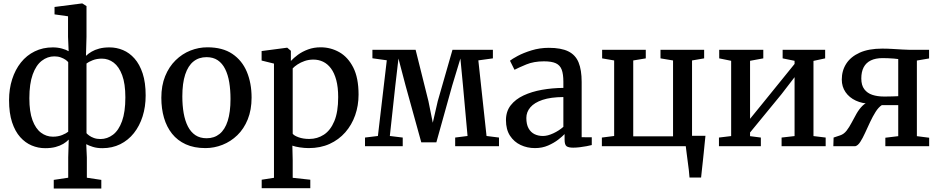

<svg xmlns="http://www.w3.org/2000/svg" viewBox="-20 -839 5390 1102"><path d="M288.5 243V193.5L371.5 181V64.5L374.5 -38Q362 -24.5 343 -13.2Q324 -2 298.5 4.8Q273 11.5 239 11.5Q199 11.5 162 -4Q125 -19.5 95.8 -52.2Q66.5 -85 49.2 -137.5Q32 -190 32 -264Q32 -329 49.8 -384.2Q67.5 -439.5 100.2 -480.5Q133 -521.5 179.5 -544.2Q226 -567 283 -567Q311.5 -567 335.8 -560.2Q360 -553.5 374 -545L370.5 -628V-745.5L293 -756.5V-799L448 -819H453L476.5 -804V-628L473.5 -518.5Q487 -531.5 505.8 -542.5Q524.5 -553.5 549.8 -560.2Q575 -567 608.5 -567Q649 -567 686 -551.5Q723 -536 752.2 -503Q781.5 -470 798.8 -417.5Q816 -365 816 -291Q816 -226 798.5 -171Q781 -116 748.5 -75Q716 -34 670 -11.2Q624 11.5 567.5 11.5Q537 11.5 513 4Q489 -3.5 475 -11.5L478.5 64.5V181L561.5 193.5V243ZM283.5 -54.5Q313.5 -54.5 336.8 -64Q360 -73.5 371.5 -83V-482Q367.5 -488 356.5 -495.8Q345.5 -503.5 329 -509.5Q312.5 -515.5 292 -515.5Q252.5 -515.5 219.8 -490.2Q187 -465 167.8 -411.8Q148.5 -358.5 148.5 -275Q148.5 -197.5 166.5 -149Q184.5 -100.5 215.2 -77.5Q246 -54.5 283.5 -54.5ZM556.5 -41Q596 -41 628.8 -66Q661.5 -91 680.5 -143.8Q699.5 -196.5 699.5 -280Q699.5 -358.5 681.2 -407.5Q663 -456.5 632.5 -479.5Q602 -502.5 565 -502.5Q535 -502.5 511.8 -493.2Q488.5 -484 476.5 -474.5V-74.5Q481 -69 491.8 -61Q502.5 -53 519 -47Q535.5 -41 556.5 -41Z M906 -277.5Q906 -348 928 -402Q950 -456 987.8 -493Q1025.5 -530 1072.8 -548.8Q1120 -567.5 1170.5 -567.5Q1257.5 -567.5 1313.5 -529.8Q1369.5 -492 1396.8 -426.8Q1424 -361.5 1424 -279Q1424 -208.5 1402 -154Q1380 -99.5 1342.2 -63Q1304.5 -26.5 1257 -7.8Q1209.5 11 1159 11Q1094 11 1046.2 -10.8Q998.5 -32.5 967.5 -71.5Q936.5 -110.5 921.2 -163Q906 -215.5 906 -277.5ZM1166 -45.5Q1209.5 -45.5 1240.2 -70.2Q1271 -95 1287 -145.2Q1303 -195.5 1303 -271Q1303 -322.5 1295.8 -366.5Q1288.5 -410.5 1272.2 -443Q1256 -475.5 1229.8 -493.2Q1203.5 -511 1165.5 -511Q1121.5 -511 1090.5 -486.2Q1059.5 -461.5 1043 -411.5Q1026.5 -361.5 1026.5 -285.5Q1026.5 -233.5 1034.2 -189.5Q1042 -145.5 1058.5 -113.2Q1075 -81 1101.5 -63.2Q1128 -45.5 1166 -45.5Z M1482 241V192.5L1552.5 181.5V-474L1481.5 -491.5V-546L1626 -565H1629L1649.5 -547.5V-489Q1665.5 -506.5 1690.2 -524.8Q1715 -543 1748 -555.2Q1781 -567.5 1820.5 -567.5Q1878 -567.5 1927.5 -539.5Q1977 -511.5 2007.5 -451.8Q2038 -392 2038 -296Q2038 -233 2018.5 -177.5Q1999 -122 1961.8 -79.5Q1924.5 -37 1871.8 -13Q1819 11 1752 11Q1728 11 1701.2 7Q1674.5 3 1658 -3L1660 80.5V181.5L1761 192.5V241ZM1755 -41.5Q1801.5 -41.5 1839.2 -66.2Q1877 -91 1899 -143.8Q1921 -196.5 1921 -281.5Q1921 -338.5 1910 -379.5Q1899 -420.5 1879.5 -446.5Q1860 -472.5 1834.2 -484.8Q1808.5 -497 1779 -497Q1752 -497 1728.8 -489Q1705.5 -481 1687.8 -469.2Q1670 -457.5 1660 -446.5V-71.5Q1667.5 -60.5 1694 -51Q1720.5 -41.5 1755 -41.5Z M2075 0V-49.5L2149 -58.5L2200 -493L2117.5 -504.5V-553H2365.5L2439 -258.5L2464 -134.5L2492.5 -258.5L2577 -553H2809V-504L2725.5 -492.5L2772.5 -58.5L2844 -49.5V0H2592.5V-49.5L2663.5 -58.5L2637.5 -346L2622.5 -503L2575.5 -348L2484.5 -22H2398L2307.5 -349L2267 -503L2249 -348L2217.5 -58.5L2291.5 -49.5V0Z M3050.5 11Q3006 11 2968.2 -6.8Q2930.5 -24.5 2907.2 -60Q2884 -95.5 2884 -149.5Q2884 -199.5 2911.2 -234.5Q2938.5 -269.5 2985 -291.2Q3031.5 -313 3090.5 -323.5Q3149.5 -334 3213.5 -334.5V-370Q3213.5 -413.5 3204 -439Q3194.5 -464.5 3170.5 -475.8Q3146.5 -487 3102 -487Q3044 -487 3000.5 -469Q2957 -451 2933 -438.5L2907 -490.5Q2918 -500 2951 -517.8Q2984 -535.5 3031 -550Q3078 -564.5 3130 -564.5Q3200.5 -564.5 3241.8 -544.2Q3283 -524 3300.8 -480.8Q3318.5 -437.5 3318.5 -368.5V-51.5L3376.5 -51V-6.5Q3365.5 -3.5 3347 0Q3328.5 3.5 3308 6Q3287.5 8.5 3270 8.5Q3243 8.5 3231.8 0.2Q3220.5 -8 3220.5 -37.5V-69.5Q3208.5 -56.5 3184 -37.5Q3159.5 -18.5 3125.8 -3.8Q3092 11 3050.5 11ZM3096.5 -58.5Q3123 -58.5 3155.8 -73.8Q3188.5 -89 3213.5 -111V-282Q3141 -281.5 3094 -265.8Q3047 -250 3024 -223Q3001 -196 3001 -162Q3001 -125.5 3013.5 -102.8Q3026 -80 3047.5 -69.2Q3069 -58.5 3096.5 -58.5Z M3937.5 180Q3936.5 160 3933.5 136.2Q3930.5 112.5 3927.2 87.8Q3924 63 3921 40.2Q3918 17.5 3916 0H3434.5V-49.5L3505 -58.5V-492L3436 -504V-553H3686.5V-504L3614.5 -492V-56.5H3843V-492L3771 -504V-553H4021.5V-504L3952 -492V-59.5H4029Q4027 -40 4024.5 -15.8Q4022 8.5 4019.5 34.8Q4017 61 4014 87.2Q4011 113.5 4008.5 137.2Q4006 161 4004 180Z M4106.5 0V-49.5L4176.5 -58V-490L4108 -504V-553H4361V-504L4285 -490V-157L4355 -243L4540.5 -472V-490L4472 -504V-553H4716V-504L4649 -489.5V-58L4719 -49.5V0H4466V-49.5L4540.5 -58V-396L4465.5 -298.5L4285 -78.5V-57.5L4347 -49.5V0Z M4763 0 4764.5 -49.5 4802 -62Q4823.5 -69 4839 -89Q4854.5 -109 4868 -135Q4881.5 -161 4896.2 -186.8Q4911 -212.5 4929.8 -231.5Q4948.5 -250.5 4975.5 -255.5L4976 -244Q4929.5 -244 4892 -261.5Q4854.5 -279 4833 -310.2Q4811.5 -341.5 4811.5 -382.5Q4811.5 -433.5 4837.2 -473.5Q4863 -513.5 4914.5 -536.8Q4966 -560 5043.5 -560Q5071.5 -560 5101.8 -558.2Q5132 -556.5 5159 -554.8Q5186 -553 5203.5 -553H5312.5V-503.5L5242.5 -491.5V-57.5L5313 -48.5V0H5061.5V-48.5L5135.5 -57.5V-235.5H5041Q5022 -223 5005.5 -196.8Q4989 -170.5 4974 -138.5Q4959 -106.5 4945.2 -76.2Q4931.5 -46 4917.8 -24.8Q4904 -3.5 4889.5 0ZM5052.5 -285Q5066 -285 5081.8 -285.2Q5097.5 -285.5 5112.2 -286Q5127 -286.5 5135.5 -287V-500Q5126.5 -501.5 5110.5 -502.8Q5094.5 -504 5077 -504.8Q5059.5 -505.5 5046 -505.5Q5005.5 -505.5 4978.2 -492.2Q4951 -479 4937.2 -453Q4923.5 -427 4923.5 -388.5Q4923.5 -349.5 4940.8 -326.8Q4958 -304 4987.2 -294.5Q5016.5 -285 5052.5 -285Z"/></svg>

Font: Merriweather 24pt Medium
Style: Regular
Weight: 500
Designer: Eben Sorkin
Foundry: Eben Sorkin
Version: Version 2.100